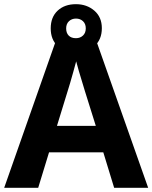

<svg xmlns="http://www.w3.org/2000/svg" viewBox="-20 -900 730 920"><path d="M527 0 475 -170H215L163 0H0L252 -717H437L690 0ZM387 -463Q382 -480 374 -506Q366 -532 358 -559Q350 -586 345 -606Q340 -586 331.5 -556.5Q323 -527 315.5 -500.5Q308 -474 304 -463L253 -297H439ZM344.1 -648Q290 -648 256.5 -679Q223 -710 223 -764Q223 -818 256.3 -849Q289.5 -880 343.9 -880Q396 -880 432 -849Q468 -818 468 -765.1Q468 -710 432.5 -679Q397 -648 344.1 -648ZM344 -717Q364 -717 377.5 -729.6Q391 -742.2 391 -764.1Q391 -786 377.6 -798.5Q364.2 -811 344.1 -811Q324 -811 310.5 -798.4Q297 -785.8 297 -763.9Q297 -742 309.2 -729.5Q321.3 -717 344 -717Z"/></svg>

Font: Noto Sans Bamum
Style: Regular
Weight: 400
Designer: Monotype Design Team
Foundry: Monotype Imaging Inc.
Version: Version 2.001